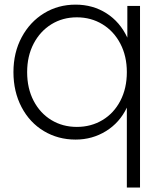

<svg xmlns="http://www.w3.org/2000/svg" viewBox="-20 -607 731 841"><path d="M593.3 214.4H535.6V-135.6Q504.4 -70 444.4 -32.8Q384.4 4.4 311.1 4.4Q234.4 4.4 172.2 -32.8Q110 -70 74.4 -137.8Q38.9 -205.6 38.9 -291.1Q38.9 -376.7 75 -443.9Q111.1 -511.1 172.8 -548.9Q234.4 -586.7 311.1 -586.7Q386.7 -586.7 446.1 -548.9Q505.6 -511.1 537.8 -442.2V-581.1H593.3ZM535.6 -291.1Q535.6 -361.1 507.2 -415.6Q478.9 -470 428.9 -500.6Q378.9 -531.1 316.7 -531.1Q254.4 -531.1 205 -500.6Q155.6 -470 127.2 -415.6Q98.9 -361.1 98.9 -291.1Q98.9 -220 127.2 -165.6Q155.6 -111.1 205 -81.1Q254.4 -51.1 316.7 -51.1Q378.9 -51.1 428.9 -81.1Q478.9 -111.1 507.2 -165.6Q535.6 -220 535.6 -291.1Z"/></svg>

Font: Paperlogy 3 Light
Style: Regular
Weight: 300
Designer: redesigned by Lee Juim, glyphs from Gmarket Sans & Montserrat
Foundry: PT&
Version: Version 1.001